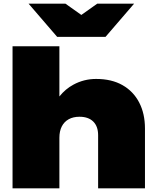

<svg xmlns="http://www.w3.org/2000/svg" viewBox="-20 -1021 847 1041"><path d="M552 -821H290L135 -1001H335L421 -940L507 -1001H707ZM48 -770H302V-498Q335 -539 378 -562Q435 -593 501 -593Q585 -593 644 -559.5Q703 -526 734.5 -465.5Q766 -405 766 -324V0H512V-288Q512 -336 485.5 -362Q459 -388 411 -388Q377 -388 352.5 -374.5Q328 -361 315 -335.5Q302 -310 302 -274V0H48Z"/></svg>

Font: Bounded
Style: Regular
Weight: 900
Designer: Vlad Churkin
Version: Version 1.0